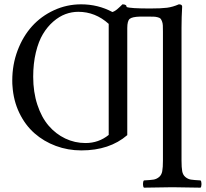

<svg xmlns="http://www.w3.org/2000/svg" viewBox="-20 -678 941 878"><path d="M337.9 -624Q308.1 -624 279.5 -613.5Q251 -603 223.9 -579.6Q196.8 -556.2 176.5 -522.5Q156.2 -488.8 144 -438.2Q131.8 -387.7 131.8 -327.1Q131.8 -256.8 150.9 -199Q169.9 -141.1 202.4 -103.3Q234.9 -65.4 278.3 -44.7Q321.8 -23.9 371.1 -23.9Q431.2 -23.9 477.1 -61V-568.8Q416 -624 337.9 -624ZM725.1 56.2V-533.2Q725.1 -551.3 724.6 -561.8Q724.1 -572.3 720.7 -580.8Q717.3 -589.4 713.9 -593Q710.4 -596.7 700.9 -599.1Q691.4 -601.6 682.6 -601.8Q673.8 -602.1 655.8 -602.1H620.1Q584.5 -601.1 573.2 -591.8Q562 -582.5 562 -549.8V-60.1Q481 9.8 352.1 9.8Q290.5 9.8 235.4 -10.7Q180.2 -31.2 137.7 -68.6Q95.2 -106 68.4 -161.6Q41.5 -217.3 37.1 -284.2Q36.1 -292 36.1 -310.1Q36.1 -382.3 60.3 -446.8Q84.5 -511.2 126.2 -557.6Q168 -604 226.6 -631.1Q285.2 -658.2 351.1 -658.2Q428.2 -658.2 494.1 -623Q502 -625.5 509.8 -631.1Q517.6 -636.7 528.6 -647.2Q539.6 -657.7 540 -658.2Q559.1 -658.2 559.1 -646Q574.7 -639.2 667 -639.2Q717.3 -639.2 743.7 -642.6Q770 -646 797.9 -658.2Q813 -658.2 813 -647.9Q810.1 -599.6 810.1 -551.8V56.2Q810.1 87.9 813.2 105Q816.4 122.1 827.9 131.6Q839.4 141.1 853.3 143.3Q867.2 145.5 897 147Q901.4 151.4 901.4 163.6Q901.4 175.8 897 180.2Q797.4 178.2 768.1 178.2Q735.8 178.2 638.2 180.2Q633.8 175.8 633.8 163.6Q633.8 151.4 638.2 147Q668 145.5 681.9 143.3Q695.8 141.1 707.3 131.6Q718.8 122.1 721.9 105Q725.1 87.9 725.1 56.2Z"/></svg>

Font: Common Serif
Style: Regular
Weight: 400
Designer: Philipp H. Poll, Khaled Hosny
Foundry: Stefan Peev, Context Ltd.
Version: Version 1.026